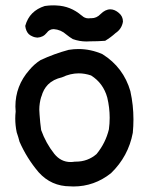

<svg xmlns="http://www.w3.org/2000/svg" viewBox="-20 -672 540 706"><path d="M144.5 -649.9Q159.2 -651.9 167.2 -652.1Q175.3 -652.3 179 -652.3Q182.6 -652.3 187.5 -651.9Q239.3 -649.9 279.8 -615.2Q279.8 -615.2 280.3 -615.2Q291 -604.5 305.2 -604.5Q307.6 -604.5 311.5 -605Q314 -605 315.9 -605Q335.4 -605 349.6 -620.1Q367.2 -637.7 385.7 -637.7Q401.9 -637.7 417.5 -624Q432.1 -611.8 432.1 -592.8V-592.3Q427.7 -565.4 404.8 -550.3Q387.7 -534.7 366.7 -522Q339.4 -520 311.5 -520Q304.7 -519.5 297.9 -519.5Q272 -519.5 247.6 -528.3Q235.4 -535.6 224.1 -544.9Q204.1 -563 177.7 -564.9Q161.6 -564.9 151.9 -551.3Q138.7 -534.7 117.2 -533.7Q106.9 -534.7 101.6 -537.1Q91.8 -541 85.9 -546.4Q75.2 -557.1 72.8 -576.7Q80.6 -605 98.6 -623Q116.7 -641.1 144.5 -649.9ZM268.6 -491.7Q314 -491.7 356.9 -472.7Q434.1 -424.3 459.5 -336.4Q459.5 -336.4 459.5 -335.9Q470.7 -285.2 470.7 -232.9Q470.7 -208.5 468.3 -183.6Q452.1 -97.2 388.2 -35.2Q326.7 13.7 250 13.7Q244.1 13.7 238.3 13.2Q168.5 13.2 122.1 -38.6Q122.1 -38.6 122.1 -38.6Q78.6 -89.8 51.8 -150.9Q47.4 -168.5 41.5 -185.1Q36.1 -210.9 36.1 -236.3Q36.1 -249 37.6 -261.7Q36.6 -271 36.6 -280.3Q36.6 -356.4 87.9 -414.6Q106 -436.5 129.4 -451.2Q179.7 -474.6 232.9 -488.8H233.4Q251.5 -491.7 268.6 -491.7ZM269.5 -402.3Q238.8 -402.3 208 -387.7Q175.8 -380.4 156.7 -361.3Q139.6 -344.2 132.3 -316.9Q132.3 -316.9 131.8 -316.9Q124.5 -293 124.5 -268.6Q124.5 -262.2 125.5 -250.5Q127.4 -221.7 131.3 -193.8Q148.4 -146 179.2 -106.9Q203.6 -76.2 239.7 -76.2Q247.1 -76.2 255.4 -77.6H255.9Q257.3 -77.6 258.8 -77.6Q302.7 -77.6 335 -105.5Q368.2 -146 380.4 -196.3Q383.3 -217.3 383.3 -238.8Q383.3 -275.9 374.5 -313Q359.9 -366.2 314.9 -394.5Q292 -402.3 269.5 -402.3Z"/></svg>

Font: Bakudai
Style: Medium
Weight: 500
Version: Version 1.48